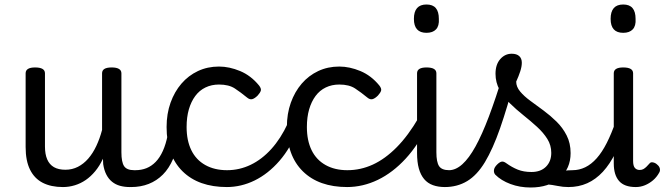

<svg xmlns="http://www.w3.org/2000/svg" viewBox="-20 -815 2956 854"><path d="M260 17Q207 17 170 -2Q133 -21 113.5 -60.5Q94 -100 94 -161V-489Q94 -502 104.5 -508.5Q115 -515 136 -515Q158 -515 169 -508.5Q180 -502 180 -489V-163Q180 -129 190 -106Q200 -83 220 -71.5Q240 -60 271 -60Q301 -60 326.5 -73Q352 -86 372.5 -109.5Q393 -133 408.5 -166Q424 -199 434 -237V-489Q434 -502 444.5 -508.5Q455 -515 477 -515Q498 -515 509 -508.5Q520 -502 520 -489V-138Q520 -94 532 -76Q544 -58 577 -58Q591 -58 598 -46.5Q605 -35 603.5 -20.5Q602 -6 591 5.5Q580 17 558 17Q534 17 514 11.5Q494 6 478.5 -6.5Q463 -19 453 -38.5Q443 -58 439 -85L438 -109Q423 -77 403.5 -53.5Q384 -30 361.5 -14.5Q339 1 313 9Q287 17 260 17Z M563 17Q549 17 542.5 5.5Q536 -6 537.5 -20.5Q539 -35 550 -46.5Q561 -58 582 -58Q609 -58 631.5 -67Q654 -76 672.5 -95Q691 -114 704.5 -144Q718 -174 726 -215Q729 -230 742 -233.5Q755 -237 767 -232Q779 -227 777 -212Q769 -153 750.5 -109.5Q732 -66 704.5 -38.5Q677 -11 641.5 3Q606 17 563 17Z M990 17Q863 17 792 -53Q721 -123 721 -250Q721 -309 738.5 -358Q756 -407 787 -443Q818 -479 860.5 -499Q903 -519 954 -519Q1000 -519 1048 -499Q1096 -479 1132 -435Q1143 -421 1140 -411.5Q1137 -402 1126 -390Q1113 -377 1102 -374Q1091 -371 1079 -381Q1051 -404 1024.5 -421.5Q998 -439 954 -439Q921 -439 894 -426Q867 -413 848.5 -388Q830 -363 820 -328.5Q810 -294 810 -250Q810 -190 831 -147Q852 -104 893 -81Q934 -58 990 -58Q1004 -58 1011.5 -46.5Q1019 -35 1019 -20.5Q1019 -6 1012 5.5Q1005 17 990 17Z M988 17Q979 17 974.5 5.5Q970 -6 970 -20.5Q970 -35 975 -46.5Q980 -58 990 -58Q1045 -58 1095 -82Q1145 -106 1187 -152.5Q1229 -199 1260 -266Q1265 -276 1277.5 -273Q1290 -270 1300 -260.5Q1310 -251 1306 -241Q1273 -157 1223 -99.5Q1173 -42 1113 -12.5Q1053 17 988 17Z M1525 17Q1398 17 1327 -53Q1256 -123 1256 -250Q1256 -309 1273.5 -358Q1291 -407 1322 -443Q1353 -479 1395.5 -499Q1438 -519 1489 -519Q1535 -519 1583 -499Q1631 -479 1667 -435Q1678 -421 1675 -411.5Q1672 -402 1661 -390Q1648 -377 1637 -374Q1626 -371 1614 -381Q1586 -404 1559.5 -421.5Q1533 -439 1489 -439Q1456 -439 1429 -426Q1402 -413 1383.5 -388Q1365 -363 1355 -328.5Q1345 -294 1345 -250Q1345 -190 1366 -147Q1387 -104 1428 -81Q1469 -58 1525 -58Q1539 -58 1546.5 -46.5Q1554 -35 1554 -20.5Q1554 -6 1547 5.5Q1540 17 1525 17Z M1523 17Q1504 17 1495 5.5Q1486 -6 1486.5 -20.5Q1487 -35 1496.5 -46.5Q1506 -58 1525 -58Q1584 -58 1638.5 -83Q1693 -108 1744.5 -160Q1796 -212 1843 -293Q1849 -301 1861 -297Q1873 -293 1882 -283Q1891 -273 1885 -263Q1842 -172 1784.5 -109.5Q1727 -47 1660.5 -15Q1594 17 1523 17Z M1959 17Q1929 17 1905.5 8.5Q1882 0 1866.5 -18.5Q1851 -37 1843 -65.5Q1835 -94 1835 -135V-489Q1835 -502 1845.5 -508.5Q1856 -515 1877 -515Q1899 -515 1910 -508.5Q1921 -502 1921 -489V-138Q1921 -94 1933 -76Q1945 -58 1978 -58Q1992 -58 1999 -46.5Q2006 -35 2004.5 -20.5Q2003 -6 1992 5.5Q1981 17 1959 17ZM1877 -669Q1849 -669 1835 -684.5Q1821 -700 1821 -731Q1821 -763 1835 -779Q1849 -795 1877 -795Q1905 -795 1918.5 -779Q1932 -763 1932 -731Q1934 -700 1919.5 -684.5Q1905 -669 1877 -669Z M1958 17Q1939 17 1932.5 5.5Q1926 -6 1930 -20.5Q1934 -35 1946 -46.5Q1958 -58 1977 -58Q2007 -58 2036.5 -84.5Q2066 -111 2095 -163.5Q2124 -216 2154.5 -296.5Q2185 -377 2218 -486Q2223 -501 2237.5 -502Q2252 -503 2264 -495Q2276 -487 2272 -471Q2237 -338 2204.5 -245Q2172 -152 2137 -94Q2102 -36 2058 -9.5Q2014 17 1958 17Z M2508 17Q2484 17 2460 12Q2436 7 2412.5 5Q2389 3 2362 13L2384 -20Q2417 -35 2442 -43.5Q2467 -52 2487 -55Q2507 -58 2527 -58Q2536 -58 2538 -46.5Q2540 -35 2536 -20.5Q2532 -6 2524.5 5.5Q2517 17 2508 17ZM2340 19Q2292 19 2250.5 3.5Q2209 -12 2183 -38Q2176 -46 2177 -58Q2178 -70 2191 -83Q2202 -94 2211 -96Q2220 -98 2232 -89Q2257 -71 2283 -60.5Q2309 -50 2344 -50Q2385 -50 2408.5 -73.5Q2432 -97 2432 -135Q2432 -169 2414.5 -197Q2397 -225 2368.5 -251Q2340 -277 2308 -302.5Q2276 -328 2248 -355.5Q2220 -383 2202 -415.5Q2184 -448 2184 -487Q2184 -528 2205 -552Q2226 -576 2256 -576Q2278 -576 2289.5 -565.5Q2301 -555 2301 -536Q2301 -519 2294 -497.5Q2287 -476 2276 -452Q2276 -429 2293.5 -408Q2311 -387 2339 -366.5Q2367 -346 2397.5 -323.5Q2428 -301 2455.5 -274Q2483 -247 2500.5 -212.5Q2518 -178 2518 -134Q2518 -65 2469.5 -23Q2421 19 2340 19Z M2508 17Q2494 17 2487.5 5.5Q2481 -6 2482.5 -20.5Q2484 -35 2495 -46.5Q2506 -58 2527 -58Q2556 -58 2583 -71Q2610 -84 2634 -111Q2658 -138 2679 -179.5Q2700 -221 2719 -276Q2724 -291 2736 -290.5Q2748 -290 2757.5 -280.5Q2767 -271 2764 -259Q2744 -189 2718.5 -137Q2693 -85 2661.5 -51Q2630 -17 2592 0Q2554 17 2508 17Z M2808 17Q2757 17 2733.5 -10Q2710 -37 2710 -88V-489Q2710 -502 2720.5 -508.5Q2731 -515 2752 -515Q2774 -515 2785 -508.5Q2796 -502 2796 -489V-99Q2796 -77 2804 -68Q2812 -59 2825 -59Q2835 -59 2842 -63Q2849 -67 2855.5 -73.5Q2862 -80 2870 -89Q2875 -95 2885.5 -92.5Q2896 -90 2903 -83Q2913 -75 2915 -65Q2917 -55 2912 -47Q2901 -27 2884.5 -13Q2868 1 2848.5 9Q2829 17 2808 17ZM2752 -669Q2724 -669 2710 -684.5Q2696 -700 2696 -731Q2696 -763 2710 -779Q2724 -795 2752 -795Q2780 -795 2793.5 -779Q2807 -763 2807 -731Q2809 -700 2794.5 -684.5Q2780 -669 2752 -669Z"/></svg>

Font: Playwrite HR Lijeva
Style: Regular
Weight: 400
Designer: Veronika Burian, José Scaglione
Foundry: TypeTogether
Version: Version 1.002